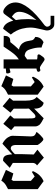

<svg xmlns="http://www.w3.org/2000/svg" viewBox="1023 -1707 850 2936"><g transform="rotate(-90 1448.0 -239.0)"><path d="M23.9 -86.9V-541Q56.6 -556.6 81.3 -572.3Q106 -587.9 118.4 -600.1Q130.9 -612.3 138.2 -621.6Q145.5 -630.9 148.7 -637.2Q151.9 -643.6 152.8 -644L317.9 -573.2L264.2 -460L166 -487.8L149.9 -460.9V-191.9L216.8 -133.8L287.1 -176.8L298.8 -159.2Q285.6 -128.4 268.8 -102.5Q252 -76.7 236.6 -60.8Q221.2 -44.9 205.1 -32.2Q189 -19.5 177.7 -13.7Q166.5 -7.8 157 -3.2Q147.5 1.5 146 2.9Z M839.8 -480Q839.8 -413.6 835 -323Q830.1 -232.4 830.1 -199.2Q830.1 -174.3 834.2 -158.4Q838.4 -142.6 848.9 -133.1Q859.4 -123.5 867.7 -119.6Q876 -115.7 893.6 -109.9Q895.5 -109.4 895.5 -106.9Q895.5 -92.8 849.1 -46.9Q802.7 -1 787.1 -1Q768.6 -1 738.5 -34.4Q708.5 -67.9 698.7 -89.8V-430.2Q698.7 -440.4 696.5 -450.7Q694.3 -460.9 689.2 -472.9Q684.1 -484.9 672.6 -492.2Q661.1 -499.5 645 -499.5Q620.6 -499.5 558.6 -436.5Q561 -344.7 553.7 -147.9L627.4 -91.8L505.4 6.8L385.7 -98.1L388.7 -99.6Q391.6 -101.6 393.3 -102.8Q395 -104 398.4 -106.9Q401.9 -109.9 404.5 -112.8Q407.2 -115.7 410.4 -119.9Q413.6 -124 416 -129.2Q418.5 -134.3 420.7 -140.1Q422.9 -146 423.8 -153.3Q424.8 -160.6 424.8 -168.9V-467.8L349.6 -515.1L457.5 -617.2Q482.4 -617.2 497.6 -612.8Q512.7 -608.4 525.9 -594.2Q539.1 -580.1 545.9 -552Q552.7 -523.9 556.2 -478L717.8 -627Q751 -610.4 776.4 -587.6Q801.8 -564.9 814.7 -543.7Q827.6 -522.5 833.7 -506.1Q839.8 -489.7 839.8 -480Z M1377 -268.1Q1377 -207 1389.4 -167.5Q1401.9 -127.9 1433.1 -103L1344.2 3.9Q1299.8 -4.4 1277.3 -40.3Q1254.9 -76.2 1254.9 -133.8V-141.6L1107.9 3.9Q1100.6 0 1081.8 -10Q1063 -20 1052.7 -25.9Q1042.5 -31.7 1027.1 -43.2Q1011.7 -54.7 1003.7 -65.4Q995.6 -76.2 989.3 -92.3Q982.9 -108.4 982.9 -127V-443.4L925.3 -493.7L1022.9 -613.3L1150.9 -505.9L1104 -451.2L1105 -208Q1105 -168.9 1109.1 -150.1Q1113.3 -131.3 1119.6 -126.7Q1126 -122.1 1139.6 -122.1Q1154.3 -122.1 1177.2 -142.6Q1200.2 -163.1 1254.9 -220.7L1254.4 -454.1L1193.8 -504.4L1291.5 -624L1419.9 -516.6L1377 -464.4Z M1468.8 -86.9V-541Q1501.5 -556.6 1526.1 -572.3Q1550.8 -587.9 1563.2 -600.1Q1575.7 -612.3 1583 -621.6Q1590.3 -630.9 1593.5 -637.2Q1596.7 -643.6 1597.7 -644L1762.7 -573.2L1709 -460L1610.8 -487.8L1594.7 -460.9V-191.9L1661.6 -133.8L1731.9 -176.8L1743.7 -159.2Q1730.5 -128.4 1713.6 -102.5Q1696.8 -76.7 1681.4 -60.8Q1666 -44.9 1649.9 -32.2Q1633.8 -19.5 1622.6 -13.7Q1611.3 -7.8 1601.8 -3.2Q1592.3 1.5 1590.8 2.9Z M2271.5 2Q2217.8 -21 2188.5 -29.3Q2192.4 -92.3 2175.3 -157.2Q2162.1 -209 2150.6 -233.4Q2139.2 -257.8 2115.2 -272.5Q2091.3 -285.6 2061.5 -286.6Q2028.8 -262.2 2007.3 -248.5V-96.7Q2040.5 -89.8 2060.5 -91.3Q2069.3 -92.3 2077.1 -86.4Q2085 -80.6 2084.5 -71.8Q2083.5 -63 2082 -58.6Q2080.6 -54.2 2078.6 -51.3Q2076.7 -48.3 2069.6 -39.3Q2062.5 -30.3 2055.2 -19Q2033.7 15.1 2010.3 17.1Q2004.9 16.1 2003.9 17.1Q2002.9 18.1 1997.6 15.4Q1992.2 12.7 1989.7 11.5Q1987.3 10.3 1979.2 4.9Q1971.2 -0.5 1965.1 -4.6Q1959 -8.8 1946.3 -17.6Q1933.6 -26.4 1921.4 -34.2Q1907.7 -43 1902.3 -46.1Q1897 -49.3 1887.9 -52.2Q1878.9 -55.2 1870.6 -54.2Q1865.2 -53.7 1855 -49.3Q1844.7 -44.9 1838.4 -47.4Q1828.1 -49.3 1821.8 -62.3Q1815.4 -75.2 1819.3 -85Q1827.1 -101.1 1867.7 -106.4Q1867.7 -126.5 1867.9 -213.1Q1868.2 -299.8 1868.2 -368.4Q1868.2 -437 1868.2 -517.6L1810.5 -503.9Q1797.4 -519 1793.5 -539.1Q1792 -548.8 1793.2 -555.4Q1794.4 -562 1796.9 -565.4L1799.3 -568.4L1868.2 -575.2Q1868.2 -600.1 1867.2 -608.9H2007.3V-376Q2033.7 -393.1 2056.4 -413.8Q2079.1 -434.6 2099.1 -460Q2119.1 -485.4 2133.5 -506.1Q2147.9 -526.9 2168.9 -558.3Q2189.9 -589.8 2203.6 -608.9Q2368.2 -608.9 2368.2 -606.9Q2368.2 -583.5 2364.7 -565.9Q2361.3 -548.3 2354 -537.6Q2346.7 -526.9 2339.4 -520.5Q2332 -514.2 2319.3 -511.2Q2306.6 -508.3 2297.4 -507.6Q2288.1 -506.8 2272.5 -506.8Q2215.3 -433.1 2157.2 -373Q2179.7 -371.1 2197.8 -362.8Q2215.8 -354.5 2223.6 -348.1Q2243.2 -335.4 2256.8 -316.2Q2270.5 -296.9 2274.9 -284.7Q2279.3 -272.5 2285.2 -252.9Q2290.5 -234.4 2293.5 -210.9Q2296.4 -187.5 2300.8 -173.3Q2305.2 -159.2 2317.4 -147Q2328.1 -136.2 2351.6 -124.5Q2351.6 -56.2 2301.3 -17.1Q2280.3 -2.4 2271.5 2Z M2548.8 109.9H2674.8V166H2544.9Q2503.9 166 2477.1 131.6Q2450.2 97.2 2450.2 54.7Q2450.2 38.6 2455.1 21.5Q2458 6.8 2469.5 -38.3Q2481 -83.5 2487.8 -123.8Q2494.6 -164.1 2494.6 -202.1Q2494.6 -227.5 2491 -256.3Q2487.3 -285.2 2477.3 -326.9Q2467.3 -368.7 2444.3 -414.3Q2421.4 -460 2387.7 -499L2476.1 -616.2Q2564.5 -600.1 2600.1 -461.4Q2624.5 -492.2 2646.7 -522.5Q2668.9 -552.7 2679 -567.1Q2689 -581.5 2699.5 -594Q2710 -606.4 2718.3 -610.4Q2726.6 -614.3 2738.8 -614.3Q2751 -614.3 2768.3 -606.4Q2785.6 -598.6 2804.9 -582.5Q2824.2 -566.4 2840.6 -544.9Q2856.9 -523.4 2867.7 -492.4Q2878.4 -461.4 2878.4 -427.7Q2878.4 -240.2 2529.3 18.1Q2507.8 38.6 2507.8 57.6Q2507.8 78.1 2521.2 94Q2534.7 109.9 2548.8 109.9ZM2607.9 -106.9Q2735.8 -249 2735.8 -372.1Q2735.8 -393.1 2727.8 -412.1Q2719.7 -431.2 2706.8 -444.8Q2693.8 -458.5 2682.6 -467.3Q2671.4 -476.1 2660.2 -481.9Q2651.9 -471.7 2634.8 -451.7Q2617.7 -431.6 2608.9 -421.4Q2624 -340.8 2624 -233.9Q2624 -155.8 2607.9 -106.9Z"/></g></svg>

Font: KJV1611
Style: Regular
Weight: 400
Version: Version 3.6.1